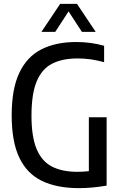

<svg xmlns="http://www.w3.org/2000/svg" viewBox="-20 -967 628 994"><path d="M389 7Q274.5 7 197 -30.5Q119.5 -68 80 -150.8Q40.5 -233.5 40.5 -369.5Q40.5 -506.5 80 -590Q119.5 -673.5 194.2 -711.5Q269 -749.5 374.5 -749.5Q451 -749.5 519 -730V-645Q483 -655 449.8 -659.8Q416.5 -664.5 382 -664.5Q303.5 -664.5 250.2 -637.5Q197 -610.5 170 -545.8Q143 -481 143 -368Q143 -258.5 169.8 -195Q196.5 -131.5 249.2 -104.5Q302 -77.5 380.5 -77.5Q411.5 -77.5 440 -81V-360H532V-6Q455.5 7 389 7ZM194.5 -802 291.5 -947H378.5L475.5 -802H404L335 -908L266 -802Z"/></svg>

Font: Encode Sans Condensed Condensed Medium
Style: Regular
Weight: 500
Width: 3
Designer: Multiple Designers
Foundry: Impallari Type
Version: Version 3.000; ttfautohint (v1.8.3) -l 8 -r 50 -G 200 -x 14 